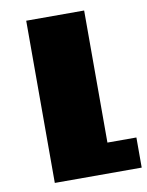

<svg xmlns="http://www.w3.org/2000/svg" viewBox="-80 -758 626 816"><g transform="rotate(-10 232.5 -350.0)"><path d="M90 0V-700H340V-130H465V0Z"/></g></svg>

Font: Stalin One
Style: Regular
Weight: 400
Designer: Jovanny Lemonad
Foundry: Alexey Maslov, Jovanny Lemonad
Version: Version 3.002; ttfautohint (v0.91) -l 8 -r 50 -G 200 -x 0 -w